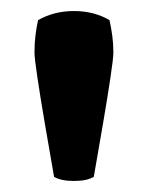

<svg xmlns="http://www.w3.org/2000/svg" viewBox="-20 -811 278 348"><path d="M42.5 -716Q42.5 -731.5 44.2 -746.2Q46 -761 49 -774.5Q78 -791 114 -791Q150.5 -791 178.5 -774.5Q181.5 -761 183.5 -746.2Q185.5 -731.5 185.5 -716Q185.5 -705.5 180.2 -670.5Q175 -635.5 166.8 -587.5Q158.5 -539.5 150 -490.5Q137.5 -483 114 -483Q90.5 -483 78 -490.5Q69.5 -539.5 61.2 -587.5Q53 -635.5 47.8 -670.5Q42.5 -705.5 42.5 -716Z"/></svg>

Font: Signika Negative SC
Style: Bold
Weight: 700
Designer: Anna Giedryś
Foundry: Anna Giedryś
Version: Version 2.000; ttfautohint (v1.8.3) -l 8 -r 50 -G 200 -x 9 -